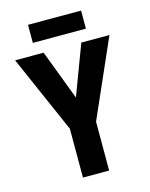

<svg xmlns="http://www.w3.org/2000/svg" viewBox="-129 -965 821 1048"><g transform="rotate(-15 281.5 -441.5)"><path d="M133 -781H433V-883H133ZM207 0H355V-276L548 -714H389L283 -432L176 -714H15L207 -276Z"/></g></svg>

Font: Noto Sans Mono SemiCondensed ExtraBold
Style: Regular
Weight: 800
Width: 4
Designer: Monotype Design Team
Foundry: Monotype Imaging Inc.
Version: Version 2.014